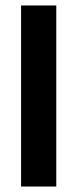

<svg xmlns="http://www.w3.org/2000/svg" viewBox="-20 -681 282 701"><path d="M57 0V-661H185.5V0Z"/></svg>

Font: Anek Tamil SemiBold
Style: Regular
Weight: 600
Version: Version 1.003